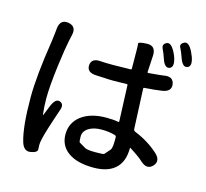

<svg xmlns="http://www.w3.org/2000/svg" viewBox="-122 -964 1243 1160"><g transform="rotate(15 500.0 -384.0)"><path d="M164 56Q122 63 106 7Q80 -83 80 -264Q80 -397 116 -626Q120 -655 123 -684L125 -706Q132 -767 186 -757Q239 -747 223 -687Q221 -679 215 -650Q206 -610 190 -491Q173 -357 173 -283Q173 -228 179 -181Q180 -176 182 -181L206 -241Q229 -296 257 -285Q285 -275 273 -239Q219 -81 210 -36Q205 -13 205 -1.5Q205 10 206 29Q207 49 164 56ZM556 49Q454 49 397.5 9Q341 -31 341 -102.5Q341 -174 397 -218Q456 -263 554 -263Q600 -263 630 -257Q635 -256 635 -261L626 -486Q626 -491 621 -491L572 -490Q541 -489 510 -490L429 -494Q368 -496 371 -543Q375 -589 435 -583Q456 -581 511 -581Q541 -581 571 -582L621 -583Q626 -583 626 -588L625 -701Q625 -733 623 -744.5Q621 -756 677 -758Q732 -759 729 -697L723 -594Q723 -589 728 -589Q809 -596 820 -598Q880 -610 888 -563Q896 -516 837 -507Q800 -501 728 -496Q723 -496 723 -491L734 -241Q735 -229 746 -225Q830 -191 892 -135Q937 -95 904 -58Q870 -22 826 -63Q802 -86 743 -123Q739 -126 739 -122Q739 -45 700 -2Q653 49 556 49ZM598 -48Q618 -71 628.5 -82.5Q639 -94 639 -145V-162Q639 -172 630 -175Q592 -186 546 -186Q496 -186 464.5 -166Q433 -146 433 -112.5Q433 -79 438 -76Q464 -61 478 -52.5Q492 -44 543.5 -44Q595 -44 598 -48ZM844 -652Q814 -643 796 -700Q788 -725 775 -752Q762 -779 788 -792Q814 -805 842 -752Q850 -736 856 -719Q874 -662 844 -652ZM947 -685Q918 -675 899 -731Q887 -766 875.5 -787Q864 -808 890 -822Q917 -836 944 -782Q951 -767 957 -752Q977 -695 947 -685Z"/></g></svg>

Font: Resource Han Rounded JP Medium
Style: Regular
Weight: 500
Designer: Cyano Hao (round all glyphs); Ryoko NISHIZUKA 西塚涼子 (kana, bopomofo & ideographs); Paul D. Hunt (Latin, Greek & Cyrillic)
Foundry: Cyano Hao
Version: 0.990